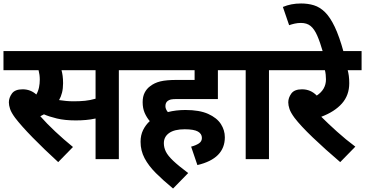

<svg xmlns="http://www.w3.org/2000/svg" viewBox="-20 -916 2101 1105"><path d="M664 -512V0H530V-234Q503 -228 474.5 -225.5Q446 -223 416 -223Q353 -223 307.5 -234Q262 -245 233 -258Q223 -253 212 -247Q249 -205 298 -159Q347 -113 400 -70L315 17Q233 -58 167.5 -125Q102 -192 67 -238Q45 -268 38 -289Q31 -310 31 -327Q31 -353 48.5 -377.5Q66 -402 110 -402Q156 -402 189 -372Q200 -391 204.5 -413Q209 -435 209 -458Q209 -485 202 -512H0V-622H758V-512ZM404 -333Q440 -333 469.5 -336Q499 -339 530 -348V-512H334Q338 -498 340.5 -479.5Q343 -461 343 -437Q343 -407 337 -383Q331 -359 320 -340Q340 -337 360.5 -335Q381 -333 404 -333Z M1080 -72Q1107 -79 1124.5 -90.5Q1142 -102 1142 -122Q1142 -146 1119 -159Q1096 -172 1043 -172Q984 -172 953.5 -150.5Q923 -129 923 -92Q923 -67 934.5 -43.5Q946 -20 976.5 9Q1007 38 1063 80L976 169Q919 122 877 80Q835 38 812 -5.5Q789 -49 789 -100Q789 -138 803.5 -167.5Q818 -197 842 -219Q824 -240 812.5 -266.5Q801 -293 801 -328Q801 -360 812.5 -382.5Q824 -405 843 -419Q868 -439 902.5 -447.5Q937 -456 998 -456H1100V-512H744V-622H1328V-512H1234V-346H1002Q974 -346 963.5 -343.5Q953 -341 945 -335Q932 -325 932 -305Q932 -288 946 -271Q993 -283 1047 -283Q1128 -283 1178 -260.5Q1228 -238 1251 -202.5Q1274 -167 1274 -126Q1274 -3 1116 34Z M1528 -512V0H1394V-512H1314V-622H1623V-512Z M2025 -72 1938 17Q1850 -58 1780 -125Q1710 -192 1675 -238Q1653 -268 1646 -289Q1639 -310 1639 -327Q1639 -353 1656.5 -377.5Q1674 -402 1718 -402Q1768 -402 1803 -366Q1856 -401 1856 -459Q1856 -488 1850 -512H1608V-622H2061V-512H1981Q1985 -498 1987.5 -479.5Q1990 -461 1990 -437Q1990 -368 1948 -320.5Q1906 -273 1829 -244Q1868 -205 1919 -159Q1970 -113 2025 -72Z M1839 -615Q1822 -674 1805.5 -711.5Q1789 -749 1767.5 -766.5Q1746 -784 1712 -784Q1693 -784 1675.5 -780Q1658 -776 1644 -771L1608 -876Q1632 -886 1657.5 -891Q1683 -896 1713 -896Q1753 -896 1787 -885.5Q1821 -875 1850.5 -846Q1880 -817 1906.5 -761.5Q1933 -706 1958 -615Z"/></svg>

Font: TSCustom
Style: Regular
Weight: 400
Designer: Monotype Design Team
Foundry: Monotype Imaging Inc.
Version: Version 2.004; ttfautohint (v1.8.3) -l 8 -r 50 -G 200 -x 14 